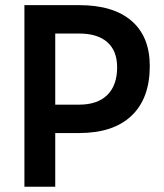

<svg xmlns="http://www.w3.org/2000/svg" viewBox="-20 -713 626 733"><path d="M73.2 0V-693.4H282.2Q412.6 -693.4 482.2 -633.3Q551.8 -573.2 551.8 -460.9Q551.8 -337.4 482.2 -271.2Q412.6 -205.1 282.2 -205.1H190.9V0ZM190.9 -313.5H282.2Q352.5 -313.5 389.9 -350.6Q427.2 -387.7 427.2 -456.1Q427.2 -518.6 389.9 -551.8Q352.5 -585 282.2 -585H190.9Z"/></svg>

Font: CaskaydiaCove NFP SemiBold
Style: Regular
Weight: 600
Designer: Aaron Bell
Foundry: Saja Typeworks
Version: Version 2111.001; VTT 6.35;Nerd Fonts 3.1.1